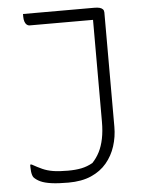

<svg xmlns="http://www.w3.org/2000/svg" viewBox="-52 -742 604 804"><g transform="rotate(-5 250.0 -340.0)"><path d="M205 -30Q238 -30 262.5 -35Q287 -40 310 -53Q328 -72 340 -95.5Q352 -119 358.5 -150.5Q365 -182 365 -222Q365 -281 365 -339Q365 -397 365 -454Q365 -511 365 -567.5Q365 -624 365 -680L379 -640L355 -664L395 -650Q357 -650 320 -650Q283 -650 246.5 -650Q210 -650 173 -650Q136 -650 98 -650Q92 -650 86.5 -654.5Q81 -659 78 -668Q75 -677 75 -688Q75 -691 75 -693.5Q75 -696 75 -700Q112 -700 149 -700Q186 -700 223.5 -700Q261 -700 299 -700Q337 -700 375 -700Q389 -700 397.5 -697.5Q406 -695 410.5 -690Q415 -685 415 -677Q415 -621 415 -564Q415 -507 415 -448Q415 -389 415 -326.5Q415 -264 415 -196Q415 -154 402.5 -115Q390 -76 364.5 -45.5Q339 -15 299 2.5Q259 20 203 20Q160 20 131.5 16Q103 12 86 4Q69 -4 59 -15Q56 -19 54 -25.5Q52 -32 51 -40.5Q50 -49 50 -58Q50 -61 50 -63.5Q50 -66 50 -69H56Q79 -56 99 -47Q119 -38 143.5 -34Q168 -30 205 -30Z"/></g></svg>

Font: Recursive Casual Light
Style: Regular
Weight: 300
Version: Version 1.047